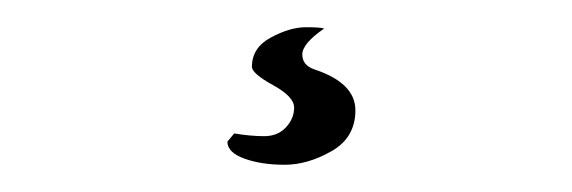

<svg xmlns="http://www.w3.org/2000/svg" viewBox="-20 -9 420 141"><path d="M165 40Q165 26 179 18.5Q193 11 204.5 11Q216 11 218 12Q202 23 202 31Q202 39 211 42Q241 52 241 72Q241 92 223.5 102Q206 112 189 112Q172 112 159.5 107.5Q147 103 147 95L152 89Q164 91 174 91Q184 91 190 84.5Q196 78 196 70Q196 62 180.5 53.5Q165 45 165 40Z"/></svg>

Font: Aladin
Style: Regular
Weight: 400
Designer: Angel Koziupa and Alejandro Paul
Foundry: Angel Koziupa and Alejandro Paul
Version: Version 1.000